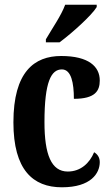

<svg xmlns="http://www.w3.org/2000/svg" viewBox="-20 -786 474 816"><path d="M175 -619V-606H233C287 -646 370 -721 391 -756V-766H257C241 -721 201 -664 175 -619ZM243 10C367 10 404 -50 404 -97C404 -117 394 -131 380 -139C361 -93 323 -57 268 -57C198 -57 169 -129 169 -267C169 -440 198 -491 243 -491C283 -491 294 -433 294 -366C385 -366 404 -400 404 -444C404 -503 357 -548 240 -548C126 -548 37 -481 37 -266C37 -64 120 10 243 10Z"/></svg>

Font: Noto Serif Lao ExtraCondensed
Style: Bold
Weight: 700
Width: 2
Designer: Monotype Design Team
Foundry: Monotype Imaging Inc.
Version: Version 2.003